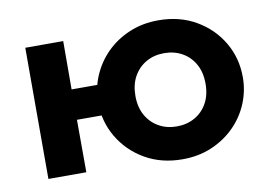

<svg xmlns="http://www.w3.org/2000/svg" viewBox="-63 -617 1020 728"><g transform="rotate(-10 447.0 -252.5)"><path d="M71 0V-505H217L216.5 -319H381V-202H216.5L217 0ZM585.5 15Q504 15 441.2 -21.5Q378.5 -58 342.8 -118.8Q307 -179.5 307 -252.5Q307 -306 327.5 -354.2Q348 -402.5 385.2 -439.8Q422.5 -477 473.5 -498.5Q524.5 -520 585.5 -520Q667 -520 730 -483.5Q793 -447 828.5 -386.2Q864 -325.5 864 -252.5Q864 -199.5 843.8 -151Q823.5 -102.5 786 -65.2Q748.5 -28 697.8 -6.5Q647 15 585.5 15ZM585.5 -111.5Q624.5 -111.5 655 -128.8Q685.5 -146 703 -177.5Q720.5 -209 720.5 -252.5Q720.5 -296 703 -327.5Q685.5 -359 655 -376.2Q624.5 -393.5 585.5 -393.5Q546.5 -393.5 516.2 -376.2Q486 -359 468.2 -327.5Q450.5 -296 450.5 -252.5Q450.5 -209 468.2 -177.5Q486 -146 516.5 -128.8Q547 -111.5 585.5 -111.5Z"/></g></svg>

Font: Geologica SemiBold
Style: Regular
Weight: 600
Designer: Sindre Bremnes, Frode Helland
Foundry: Monokrom Skriftforlag AS
Version: Version 1.010;gftools[0.9.28]